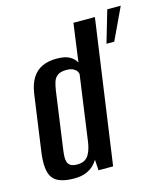

<svg xmlns="http://www.w3.org/2000/svg" viewBox="-101 -726 704 812"><g transform="rotate(-15 251.5 -320.5)"><path d="M125 7Q91 7 67.5 -0.5Q44 -8 31.5 -24.5Q19 -41 16 -69.5Q13 -98 19 -140L53 -383Q59 -424 75.5 -450.5Q92 -477 119 -489.5Q146 -502 181 -502Q221 -502 240.5 -490Q260 -478 268 -462L291 -630H385L296 0H232L229 -47Q223 -36 210.5 -23.5Q198 -11 177 -2Q156 7 125 7ZM152 -47Q173 -47 185 -54.5Q197 -62 204 -74.5Q211 -87 215 -102Q219 -117 221 -133Q231 -204 240.5 -273.5Q250 -343 260 -413Q260 -419 255 -426.5Q250 -434 239.5 -439.5Q229 -445 210 -445Q184 -445 171 -435Q158 -425 153 -408.5Q148 -392 145 -372L110 -120Q108 -105 107.5 -92Q107 -79 110.5 -69Q114 -59 123.5 -53Q133 -47 152 -47ZM403 -508 444 -648H503L437 -508Z"/></g></svg>

Font: Alumni Sans SemiBold
Style: Italic
Weight: 600
Italic angle: -8°
Version: Version 1.016